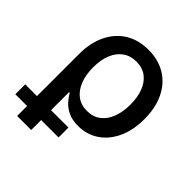

<svg xmlns="http://www.w3.org/2000/svg" viewBox="-223 -688 1032 1032"><g transform="rotate(45 293.5 -171.5)"><path d="M68.8 204.1V-266.1Q68.8 -352.1 99.4 -415Q129.9 -478 185.5 -512.5Q241.2 -546.9 316.9 -546.9Q392.1 -546.9 447.8 -513.2Q503.4 -479.5 534.2 -416.7Q564.9 -354 564.9 -267.6Q564.9 -183.1 535.9 -120.6Q506.8 -58.1 455.6 -23.7Q404.3 10.7 338.4 10.7Q292 10.7 261 -4.6Q230 -20 210.9 -42Q191.9 -64 180.7 -83.5H175.8V204.1ZM314.9 -80.1Q360.8 -80.1 392.6 -104.5Q424.3 -128.9 440.4 -171.9Q456.5 -214.8 456.5 -269.5Q456.5 -323.7 440.9 -365.7Q425.3 -407.7 394 -431.9Q362.8 -456.1 315.9 -456.1Q271 -456.1 238.8 -432.9Q206.5 -409.7 189.7 -367.9Q172.9 -326.2 172.9 -269.5Q172.9 -213.9 189.5 -170.9Q206.1 -127.9 238 -104Q270 -80.1 314.9 -80.1ZM-20.5 128.4V53.2H308.1V128.4Z"/></g></svg>

Font: Inter 18pt Medium
Style: Regular
Weight: 500
Designer: Rasmus Andersson
Foundry: rsms
Version: Version 4.001;git-66647c0bb